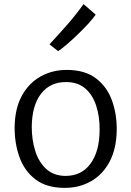

<svg xmlns="http://www.w3.org/2000/svg" viewBox="-20 -903 637 931"><path d="M294 8Q205.5 8 151.8 -33.2Q98 -74.5 74 -142.2Q50 -210 51 -289Q52.5 -377.5 86.2 -439Q120 -500.5 176.8 -532.2Q233.5 -564 304 -564Q391 -564 444.8 -523.5Q498.5 -483 522.8 -416.2Q547 -349.5 546 -271Q544.5 -182 511.8 -119.8Q479 -57.5 422.5 -24.8Q366 8 294 8ZM296 -50Q375.5 -49.5 419.2 -109.8Q463 -170 463 -274Q463.5 -338 446.5 -390.2Q429.5 -442.5 394 -473.5Q358.5 -504.5 303 -505Q224.5 -506.5 179.8 -449.5Q135 -392.5 134 -288Q134 -224.5 151 -170.8Q168 -117 203.8 -84Q239.5 -51 296 -50ZM262 -655 220 -688Q264.5 -736 306 -783.2Q347.5 -830.5 385 -883L444 -832Q431.5 -813.5 407.8 -787.8Q384 -762 356.5 -735.5Q329 -709 303.5 -687.2Q278 -665.5 262 -655Z"/></svg>

Font: Merriweather Sans Light
Style: Regular
Weight: 300
Designer: Eben Sorkin
Foundry: Eben Sorkin
Version: Version 2.001; ttfautohint (v1.8.3)